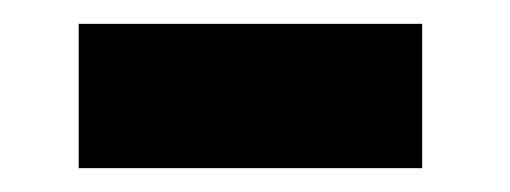

<svg xmlns="http://www.w3.org/2000/svg" viewBox="-20 -344 428 161"><path d="M334 -203H46V-324H334Z"/></svg>

Font: Morrison
Style: Bold
Weight: 700
Designer: Pablo Impallari, Rodrigo Fuenzalida (Modified by Dan O. Williams)
Version: Version 0.03;June 6, 2019;FontCreator 11.5.0.2425 64-bit; tt